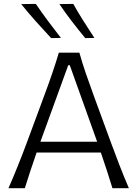

<svg xmlns="http://www.w3.org/2000/svg" viewBox="-20 -990 723 1010"><path d="M24.5 0Q50 -57.5 75.2 -120.8Q100.5 -184 122 -242L212.5 -486.5Q237 -552 255.2 -605.5Q273.5 -659 289.5 -713H397.5Q413 -658 431.2 -605Q449.5 -552 473.5 -486L563.5 -240.5Q585 -181.5 609.2 -119.2Q633.5 -57 658 0H571.5Q557.5 -45.5 542 -93.5Q526.5 -141.5 510.5 -187.5H172.5Q156.5 -141 140.5 -93.2Q124.5 -45.5 110.5 0ZM199.5 -263.5Q196 -254 192.5 -244.5H491Q488 -252 485.5 -260L347 -647H339ZM249 -789.5Q208 -833.5 168.2 -878Q128.5 -922.5 91.5 -968.5L168.5 -969.5Q199 -924.5 232.2 -880Q265.5 -835.5 300.5 -790.5ZM428.5 -789.5Q392 -833.5 357.8 -878Q323.5 -922.5 292.5 -968.5L365.5 -969.5Q390.5 -924.5 418.8 -880Q447 -835.5 476.5 -790.5Z"/></svg>

Font: Commissioner Flair Light
Style: Regular
Weight: 300
Designer: Kostas Bartsokas
Foundry: Kostas Bartsokas
Version: Version 1.000; ttfautohint (v1.8.3)